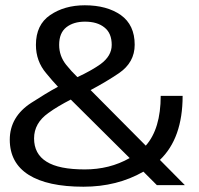

<svg xmlns="http://www.w3.org/2000/svg" viewBox="-20 -701 754 727"><path d="M296 6C381 6 456.5 -13 523 -51L574 0H680L585.5 -95.5C642.5 -150 671.5 -230.5 671.5 -338H588.5C588.5 -255 569.5 -192 532 -149.5L323 -360C362 -380.5 398 -402 430.5 -424C470 -451 490 -487 490 -531.5C490 -581.5 472.5 -619 437.5 -644C402.5 -668.5 357 -681 301 -681C249.5 -681 206 -668.5 170 -644C134 -619.5 116 -582 116 -531C116 -490 129 -454 155 -423.5C170 -405 185 -388 199.5 -372.5C168 -355.5 134.5 -335 99 -312C44.5 -277 17 -230 17 -172C17 -113.5 41 -69 88.5 -39C136 -9 205.5 6 296 6ZM471 -102.5C420 -73.5 363.5 -59.5 301 -59.5C236 -59.5 187.5 -69 156 -89C124.5 -108.5 109 -138 109 -177C109 -215.5 127 -247.5 163 -273C187.5 -291 216 -307.5 248 -324ZM273 -409C257.5 -424 243.5 -439.5 231 -455C213 -477.5 204 -502.5 204 -531C204 -561.5 213 -583.5 231.5 -598C249.5 -612 273 -619 301.5 -619C332.5 -619 357 -612 375.5 -597C394 -582.5 403 -560.5 403 -531C403 -503 389 -479 360.5 -458C337 -441.5 308 -425 273 -409Z"/></svg>

Font: Anybody
Style: Regular
Weight: 400
Designer: Tyler Finck
Foundry: Etcetera Type Company
Version: Version 1.110